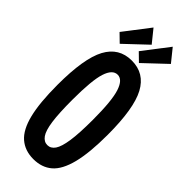

<svg xmlns="http://www.w3.org/2000/svg" viewBox="-267 -840 883 883"><g transform="rotate(45 175.0 -398.5)"><path d="M176 11Q121 11 84.5 -20.5Q48 -52 30.5 -122.5Q13 -193 13 -310Q13 -481 53 -555.5Q93 -630 176 -630Q259 -630 299 -555.5Q339 -481 339 -310Q339 -193 321 -122Q303 -51 267 -20Q231 11 176 11ZM176 -80Q198 -80 212.5 -101Q227 -122 234.5 -172Q242 -222 242 -310Q242 -435 225 -486.5Q208 -538 176 -538Q143 -538 126.5 -486.5Q110 -435 110 -310Q110 -222 117 -172Q124 -122 139 -101Q154 -80 176 -80ZM207 -645 168 -683 264 -808 314 -746ZM82 -645 43 -683 139 -808 189 -746Z"/></g></svg>

Font: Inconsolata ExtraCondensed ExtraBold
Style: Regular
Weight: 800
Width: 2
Monospace: yes
Designer: Raph Levien, Cyreal, Brenton Simpson
Foundry: Raph Levien, Cyreal, Google
Version: Version 3.001; ttfautohint (v1.8.2.53-6de2)